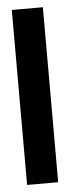

<svg xmlns="http://www.w3.org/2000/svg" viewBox="-47 -607 237 634"><g transform="rotate(-5 72.0 -290.0)"><path d="M17 0H120V-580H17Z"/></g></svg>

Font: Charger Sport
Style: BlkNrw
Weight: 900
Designer: Jasper
Foundry: Cannot Into Space Fonts
Version: Version 1.1